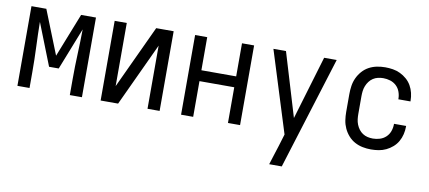

<svg xmlns="http://www.w3.org/2000/svg" viewBox="-68 -773 2760 1234"><g transform="rotate(10 1312.5 -156.5)"><path d="M52 0V-520H149L263 -234L376 -520H473V0H394V-104Q394 -186 397.5 -267.5Q401 -349 402 -430L294 -156H231L123 -430Q124 -349 127.5 -267.5Q131 -186 131 -104V0Z M595 0V-520H674V-108L866 -520H980V0H901V-412L709 0Z M1120 0V-520H1199V-304H1426V-520H1505V0H1426V-233H1199V0Z M1733 215Q1743 183 1753 151.5Q1763 120 1773 89L1797 10L1631 -520H1713L1838 -105L1962 -520H2044L1815 215Z M2360 8Q2332 8 2305 2.5Q2278 -3 2254 -16Q2230 -29 2211.5 -50Q2193 -71 2181.5 -96Q2170 -121 2166 -148Q2162 -175 2162 -202V-318Q2162 -345 2166 -372Q2170 -399 2181.5 -424Q2193 -449 2211.5 -470Q2230 -491 2254 -504Q2278 -517 2305 -522.5Q2332 -528 2360 -528Q2385 -528 2410 -524Q2435 -520 2458 -509Q2481 -498 2500.5 -481Q2520 -464 2532.5 -442Q2545 -420 2551 -395Q2557 -370 2557 -345V-340H2478V-343Q2478 -366 2470 -388.5Q2462 -411 2445 -427Q2428 -443 2405.5 -450Q2383 -457 2360 -457Q2342 -457 2325 -453Q2308 -449 2293.5 -439.5Q2279 -430 2268.5 -416Q2258 -402 2251.5 -385.5Q2245 -369 2243 -352Q2241 -335 2241 -318V-202Q2241 -185 2243 -168Q2245 -151 2251.5 -134.5Q2258 -118 2268.5 -104Q2279 -90 2293.5 -80.5Q2308 -71 2325 -67Q2342 -63 2360 -63Q2383 -63 2405.5 -70Q2428 -77 2445 -93Q2462 -109 2470 -131.5Q2478 -154 2478 -177V-180H2557V-175Q2557 -150 2551 -125Q2545 -100 2532.5 -78Q2520 -56 2500.5 -39Q2481 -22 2458 -11Q2435 0 2410 4Q2385 8 2360 8Z"/></g></svg>

Font: Iosevka Pride
Style: Regular
Weight: 400
Monospace: yes
Designer: Belleve Invis
Foundry: Belleve Invis
Version: Version 30.3.1; ttfautohint (v1.8.4)